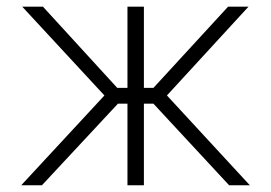

<svg xmlns="http://www.w3.org/2000/svg" viewBox="-20 -550 805 570"><path d="M290 -266.6 45.9 -530.3H107.4L328.1 -289.1H358.4V-530.3H407.2V-289.1H435.5L657.2 -530.3H717.8L475.6 -266.6L721.7 0H660.2L435.5 -242.2H407.2V0H358.4V-242.2H330.1L104.5 0H43Z"/></svg>

Font: Pretendard JP ExtraLight
Style: Regular
Weight: 200
Designer: Base glyphs from Inter by Rasmus Andersson; Hangeul glyphs from Noto Sans CJK(Source Han Sans) by Jang Soo-young and Kan
Foundry: Kil Hyung-jin
Version: Version 1.309